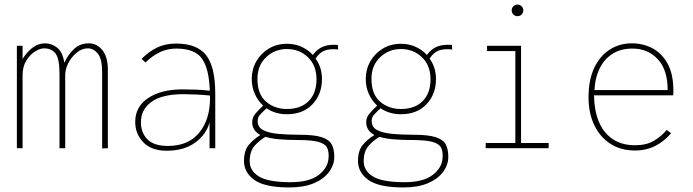

<svg xmlns="http://www.w3.org/2000/svg" viewBox="-20 -650 3040 842"><path d="M54 0V-449H79V-391Q96 -420 121.5 -440Q147 -460 178 -460Q206 -460 230.5 -441Q255 -422 262 -375Q280 -413 306 -436.5Q332 -460 369 -460Q405 -460 429 -430Q453 -400 453 -344V0L428 1V-333Q428 -392 409 -415Q390 -438 365 -438Q340 -438 317 -419.5Q294 -401 280 -374Q266 -347 266 -321V0H241V-325Q241 -393 223.5 -415.5Q206 -438 173 -438Q156 -438 134 -424.5Q112 -411 95.5 -384.5Q79 -358 79 -320V0Z M711 11Q644 11 608.5 -26Q573 -63 573 -115Q573 -183 630.5 -220.5Q688 -258 779 -258Q802 -258 836 -257Q870 -256 900 -252Q897 -348 866 -392.5Q835 -437 753 -437Q717 -437 684 -422.5Q651 -408 618 -376L601 -392Q633 -424 669 -441.5Q705 -459 752 -459Q844 -459 884 -408Q924 -357 924 -239V0H899V-114Q886 -62 837 -25.5Q788 11 711 11ZM598 -114Q598 -68 626.5 -39Q655 -10 716 -10Q806 -10 853.5 -68Q901 -126 901 -219Q901 -225 901 -231Q874 -234 840.5 -235.5Q807 -237 785 -237Q691 -237 644.5 -203.5Q598 -170 598 -114Z M1238 -149Q1188 -149 1149 -175Q1128 -156 1119 -145.5Q1110 -135 1110 -119Q1110 -92 1134 -79.5Q1158 -67 1199.5 -63Q1241 -59 1295 -59Q1358 -59 1390.5 -48.5Q1423 -38 1434.5 -17Q1446 4 1446 38Q1446 73 1423 104Q1400 135 1356.5 153.5Q1313 172 1249 172Q1142 172 1096 139.5Q1050 107 1050 56Q1050 11 1070.5 -14Q1091 -39 1122 -58Q1086 -77 1086 -114Q1086 -135 1099.5 -151Q1113 -167 1134 -187Q1111 -208 1097.5 -238Q1084 -268 1084 -304Q1084 -346 1104 -381Q1124 -416 1159 -437Q1194 -458 1238 -458Q1273 -458 1302 -445Q1331 -432 1352 -409Q1372 -436 1398 -446Q1424 -456 1462 -453L1463 -433Q1428 -437 1404.5 -428.5Q1381 -420 1364 -393Q1392 -354 1392 -304Q1392 -237 1350.5 -193Q1309 -149 1238 -149ZM1238 -172Q1299 -172 1333.5 -206.5Q1368 -241 1368 -302Q1368 -363 1330.5 -399Q1293 -435 1238 -435Q1185 -435 1147 -399Q1109 -363 1109 -304Q1109 -237 1146.5 -204.5Q1184 -172 1238 -172ZM1248 149Q1334 150 1376.5 118Q1419 86 1421 41Q1423 14 1414 -3Q1405 -20 1375.5 -28Q1346 -36 1285 -36Q1242 -36 1206 -39Q1170 -42 1144 -50Q1117 -34 1096 -10Q1075 14 1075 57Q1075 98 1114 123Q1153 148 1248 149Z M1738 -149Q1688 -149 1649 -175Q1628 -156 1619 -145.5Q1610 -135 1610 -119Q1610 -92 1634 -79.5Q1658 -67 1699.5 -63Q1741 -59 1795 -59Q1858 -59 1890.5 -48.5Q1923 -38 1934.5 -17Q1946 4 1946 38Q1946 73 1923 104Q1900 135 1856.5 153.5Q1813 172 1749 172Q1642 172 1596 139.5Q1550 107 1550 56Q1550 11 1570.5 -14Q1591 -39 1622 -58Q1586 -77 1586 -114Q1586 -135 1599.5 -151Q1613 -167 1634 -187Q1611 -208 1597.5 -238Q1584 -268 1584 -304Q1584 -346 1604 -381Q1624 -416 1659 -437Q1694 -458 1738 -458Q1773 -458 1802 -445Q1831 -432 1852 -409Q1872 -436 1898 -446Q1924 -456 1962 -453L1963 -433Q1928 -437 1904.5 -428.5Q1881 -420 1864 -393Q1892 -354 1892 -304Q1892 -237 1850.5 -193Q1809 -149 1738 -149ZM1738 -172Q1799 -172 1833.5 -206.5Q1868 -241 1868 -302Q1868 -363 1830.5 -399Q1793 -435 1738 -435Q1685 -435 1647 -399Q1609 -363 1609 -304Q1609 -237 1646.5 -204.5Q1684 -172 1738 -172ZM1748 149Q1834 150 1876.5 118Q1919 86 1921 41Q1923 14 1914 -3Q1905 -20 1875.5 -28Q1846 -36 1785 -36Q1742 -36 1706 -39Q1670 -42 1644 -50Q1617 -34 1596 -10Q1575 14 1575 57Q1575 98 1614 123Q1653 148 1748 149Z M2110 0V-23H2240V-426H2116V-449H2265V-23H2386V0ZM2249 -579Q2239 -579 2231.5 -586.5Q2224 -594 2224 -604Q2224 -615 2231.5 -622.5Q2239 -630 2249 -630Q2260 -630 2267.5 -622.5Q2275 -615 2275 -604Q2275 -594 2267.5 -586.5Q2260 -579 2249 -579Z M2764 10Q2703 10 2657.5 -19Q2612 -48 2586.5 -100.5Q2561 -153 2561 -223Q2561 -300 2586 -352.5Q2611 -405 2654 -432.5Q2697 -460 2750 -460Q2802 -460 2843.5 -437Q2885 -414 2909 -368.5Q2933 -323 2933 -253Q2933 -245 2933 -242.5Q2933 -240 2932 -232H2585Q2587 -125 2634.5 -69Q2682 -13 2764 -13Q2814 -13 2846.5 -32Q2879 -51 2904 -80L2923 -66Q2894 -31 2854.5 -10.5Q2815 10 2764 10ZM2587 -255H2908Q2908 -344 2864.5 -390.5Q2821 -437 2754 -437Q2701 -437 2664.5 -413Q2628 -389 2608.5 -347.5Q2589 -306 2587 -255Z"/></svg>

Font: Inconsolata ExtraLight
Style: Regular
Weight: 200
Monospace: yes
Designer: Raph Levien, Cyreal, Brenton Simpson
Foundry: Raph Levien, Cyreal, Google
Version: Version 3.001; ttfautohint (v1.8.2.53-6de2)